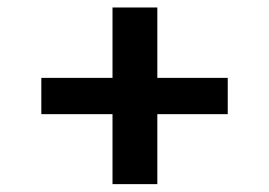

<svg xmlns="http://www.w3.org/2000/svg" viewBox="-20 -479 700 500"><path d="M273 0.5V-181.7H87.6V-276.2H273V-459.5H389.7V-276.2H573.1V-181.7H389.7V0.5Z"/></svg>

Font: Panamera Thin
Style: Regular
Weight: 100
Designer: Bastien Sozeau
Foundry: NBR — Bastien Sozeau
Version: Version 3.003;gftools[0.9.33]